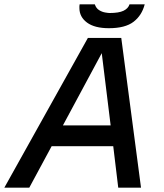

<svg xmlns="http://www.w3.org/2000/svg" viewBox="-78 -865 758 885"><path d="M-58 0 327 -690H481L572 0H467L444 -191H160L57 0ZM212 -287H432L391 -620ZM424 -735Q358 -735 323 -761Q288 -787 288 -828Q288 -832 288 -836Q288 -840 289 -845H359Q365 -827 378.5 -818.5Q392 -810 406.5 -807.5Q421 -805 427 -805Q470 -805 491.5 -815.5Q513 -826 519 -845H589Q576 -794 537.5 -764.5Q499 -735 424 -735Z"/></svg>

Font: Radio Canada Big
Style: Italic
Weight: 400
Italic angle: -12°
Designer: Étienne Aubert Bonn
Foundry: Coppers and Brasses
Version: Version 1.001